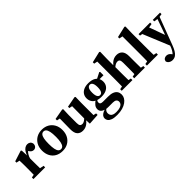

<svg xmlns="http://www.w3.org/2000/svg" viewBox="143 -1855 3223 3223"><g transform="rotate(-45 1754.5 -243.5)"><path d="M26 0V-37L117 -55H210L304 -37V0ZM78 0Q80 -24 80.5 -61Q81 -98 81.5 -138Q82 -178 82 -210V-257Q82 -286 81.5 -307Q81 -328 80.5 -346Q80 -364 79 -384L20 -396V-427L210 -488L225 -477L231 -352V-349V-210Q231 -178 231.5 -138Q232 -98 232.5 -61Q233 -24 235 0ZM228 -275 201 -335H224Q238 -386 259.5 -420Q281 -454 308.5 -471Q336 -488 364 -488Q396 -488 418.5 -471Q441 -454 447 -418Q446 -380 425.5 -360Q405 -340 377 -340Q354 -340 336 -351.5Q318 -363 301 -388L276 -423L312 -413Q287 -395 262.5 -357.5Q238 -320 228 -275Z M709 15Q634 15 579 -16.5Q524 -48 494.5 -105Q465 -162 465 -237Q465 -313 497 -369.5Q529 -426 584 -457Q639 -488 709 -488Q782 -488 836.5 -457Q891 -426 922.5 -370Q954 -314 954 -238Q954 -162 923 -105Q892 -48 837.5 -16.5Q783 15 709 15ZM709 -27Q737 -27 756 -48Q775 -69 785 -115Q795 -161 795 -237Q795 -313 785 -359Q775 -405 756 -425.5Q737 -446 709 -446Q681 -446 662 -425Q643 -404 633.5 -358Q624 -312 624 -236Q624 -160 633.5 -114Q643 -68 662 -47.5Q681 -27 709 -27Z M1190 15Q1127 15 1090 -24.5Q1053 -64 1054 -158L1058 -429L1089 -399L1002 -417V-451L1194 -485L1209 -475L1204 -338V-152Q1204 -106 1219 -89Q1234 -72 1261 -72Q1280 -72 1300 -82Q1320 -92 1339.5 -109.5Q1359 -127 1375 -149L1389 -108H1373Q1351 -70 1323 -42Q1295 -14 1262 0.5Q1229 15 1190 15ZM1353 12 1348 -97V-98L1350 -406L1295 -417V-449L1486 -485L1501 -475L1498 -338V-47L1549 -36V0Z M1783 235Q1710 235 1668 219.5Q1626 204 1608 179Q1590 154 1590 126Q1590 97 1607 75Q1624 53 1655.5 37.5Q1687 22 1728 13L1738 20Q1722 31 1711 43Q1700 55 1694 69Q1688 83 1688 103Q1688 128 1700 148Q1712 168 1738.5 178.5Q1765 189 1807 189Q1860 189 1894.5 177.5Q1929 166 1946 146Q1963 126 1963 100Q1963 69 1942.5 51.5Q1922 34 1877 34H1778Q1755 34 1736.5 32.5Q1718 31 1702 27L1700 24Q1662 15 1637.5 -9Q1613 -33 1613 -71Q1613 -111 1638.5 -143Q1664 -175 1707 -204V-214L1736 -194Q1722 -182 1713.5 -168.5Q1705 -155 1705 -137Q1705 -114 1721 -103.5Q1737 -93 1771 -93H1889Q1957 -93 1998.5 -75.5Q2040 -58 2059 -27.5Q2078 3 2078 45Q2078 82 2059 115.5Q2040 149 2002.5 176Q1965 203 1910 219Q1855 235 1783 235ZM1813 -168Q1747 -168 1702.5 -188.5Q1658 -209 1636 -245.5Q1614 -282 1614 -328Q1614 -375 1637 -411Q1660 -447 1704.5 -467.5Q1749 -488 1814 -488Q1854 -488 1886 -480.5Q1918 -473 1941.5 -459Q1965 -445 1980 -425L1984 -421Q1999 -402 2006 -378Q2013 -354 2013 -327Q2013 -281 1990.5 -245Q1968 -209 1923.5 -188.5Q1879 -168 1813 -168ZM1814 -204Q1836 -204 1850.5 -218Q1865 -232 1872.5 -260Q1880 -288 1880 -329Q1880 -371 1872.5 -398Q1865 -425 1850.5 -438.5Q1836 -452 1814 -452Q1794 -452 1778.5 -438Q1763 -424 1755.5 -397Q1748 -370 1748 -328Q1748 -287 1755.5 -259.5Q1763 -232 1777.5 -218Q1792 -204 1814 -204ZM1955 -401 1953 -429H1959L2077 -489L2090 -480V-401Z M2122 0V-37L2212 -55H2287L2376 -37V0ZM2174 0Q2176 -24 2176.5 -61Q2177 -98 2177.5 -138Q2178 -178 2178 -210V-637L2117 -649V-682L2314 -728L2329 -718L2325 -552V-376L2327 -367V-210Q2327 -178 2327.5 -138Q2328 -98 2328.5 -61Q2329 -24 2331 0ZM2419 0V-37L2506 -55H2581L2672 -37V0ZM2468 0Q2470 -24 2470.5 -61Q2471 -98 2471.5 -137.5Q2472 -177 2472 -210V-315Q2472 -363 2459 -381Q2446 -399 2416 -399Q2398 -399 2378 -390.5Q2358 -382 2337.5 -365.5Q2317 -349 2298 -326L2290 -375H2304Q2333 -416 2361 -440.5Q2389 -465 2419 -476.5Q2449 -488 2483 -488Q2546 -488 2583.5 -448Q2621 -408 2621 -323V-210Q2621 -177 2621.5 -137.5Q2622 -98 2622.5 -61Q2623 -24 2625 0Z M2720 0V-37L2811 -55H2886L2980 -37V0ZM2772 0Q2774 -31 2774.5 -66.5Q2775 -102 2775.5 -138.5Q2776 -175 2776 -210V-637L2715 -649V-682L2914 -728L2929 -718L2925 -554V-210Q2925 -175 2925.5 -138.5Q2926 -102 2926.5 -66.5Q2927 -31 2929 0Z M3091 241Q3068 241 3046.5 232.5Q3025 224 3010.5 208.5Q2996 193 2992 172Q2997 142 3017.5 127Q3038 112 3066 112Q3087 112 3108.5 121.5Q3130 131 3151 160L3178 196L3149 212L3124 198Q3146 185 3164.5 164.5Q3183 144 3199 116Q3215 88 3228 52L3259 -33L3262 -43L3350 -291L3414 -473H3466L3267 55Q3245 115 3220.5 156Q3196 197 3165 219Q3134 241 3091 241ZM3241 58 3022 -473H3182L3308 -125L3298 -78ZM2994 -438V-473H3268V-439L3180 -423H3078ZM3332 -438V-473H3504V-438L3428 -425H3413Z"/></g></svg>

Font: Source Serif 4 36pt
Style: Bold
Weight: 700
Designer: Frank Grießhammer
Foundry: Adobe Systems Incorporated
Version: Version 4.004;hotconv 1.0.116;makeotfexe 2.5.65601